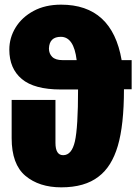

<svg xmlns="http://www.w3.org/2000/svg" viewBox="-20 -784 595 824"><path d="M243 20Q148 20 89 -29.5Q30 -79 30 -191V-355H218V-171Q218 -118 251 -118Q288 -118 301.5 -177.5Q315 -237 315 -400H241Q127 -400 73.5 -445Q20 -490 20 -571Q20 -622 47 -666Q74 -710 124 -737Q174 -764 242 -764Q461 -764 502 -526H545V-401H512Q512 -247 485.5 -157.5Q459 -68 403 -26Q344 20 243 20ZM309 -526Q297 -626 241 -626Q192 -626 190 -576Q190 -554 204 -540Q218 -526 248 -526Z"/></svg>

Font: Trujillo Black
Style: Regular
Weight: 900
Designer: Fira Sans original fonts by bBox Type GmbH, Carrois Corporate GbR, & Edenspiekermann AG / Changes by Cristiano Sobral
Foundry: Fira Sans original fonts by bBox Type GmbH, Carrois Corporate GbR, & Edenspiekermann AG / Changes by Cristiano Sobral
Version: Version 4.301;July 28, 2020;FontCreator 13.0.0.2655 64-bit